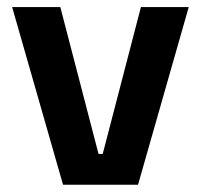

<svg xmlns="http://www.w3.org/2000/svg" viewBox="-20 -510 554 530"><path d="M263.5 -85 369 -490.5H501L361 0H154L13.5 -490.5H146.5L252 -85Z"/></svg>

Font: Anek Latin SemiBold
Style: Regular
Weight: 600
Designer: Yesha Goshar
Foundry: Ek Type
Version: Version 1.003